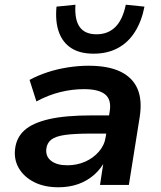

<svg xmlns="http://www.w3.org/2000/svg" viewBox="-20 -782 682 812"><path d="M227 10Q167 10 124 -12Q81 -34 59.5 -71Q38 -108 44 -154Q50 -201 84 -231.5Q118 -262 187 -278Q256 -294 368 -294H458L447 -217H364Q296 -217 256 -211.5Q216 -206 197.5 -192Q179 -178 176 -153Q172 -121 196 -102Q220 -83 265 -83Q305 -83 339.5 -98Q374 -113 398 -140.5Q422 -168 427 -203L444 -311Q452 -360 425 -382.5Q398 -405 335 -405Q285 -405 234.5 -392.5Q184 -380 134 -353L105 -444Q140 -463 181 -476.5Q222 -490 267 -497Q312 -504 354 -504Q437 -504 488.5 -479.5Q540 -455 561 -407.5Q582 -360 571 -288L525 0H403L419 -105L426 -106Q409 -70 379 -43.5Q349 -17 311 -3.5Q273 10 227 10ZM376 -555Q318 -555 281.5 -578.5Q245 -602 229 -646.5Q213 -691 219 -754L299 -762Q295 -699 317 -668Q339 -637 388 -637Q437 -637 468 -668Q499 -699 512 -762L591 -754Q579 -692 550.5 -647Q522 -602 478 -578.5Q434 -555 376 -555Z"/></svg>

Font: Nunito Sans 10pt SemiExpanded
Style: Bold Italic
Weight: 700
Width: 6
Italic angle: -9°
Designer: Vernon Adams
Foundry: Vernon Adams
Version: Version 3.101;gftools[0.9.27]